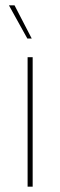

<svg xmlns="http://www.w3.org/2000/svg" viewBox="-20 -700 226 720"><path d="M102.5 0H83.5V-485.5H102.5ZM13.5 -680H34.5L99 -555.5H82.5L13.5 -680Z"/></svg>

Font: Anek Devanagari Medium Thin
Style: Regular
Weight: 250
Version: Version 1.003